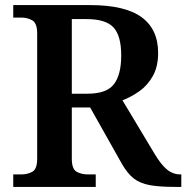

<svg xmlns="http://www.w3.org/2000/svg" viewBox="-20 -734 732 754"><path d="M32 0V-49H63Q88 -49 107 -59.5Q126 -70 126 -111V-602Q126 -643 107 -654Q88 -665 63 -665H32V-714H334Q471 -714 536 -666.5Q601 -619 601 -526Q601 -473 580.5 -436Q560 -399 527.5 -376Q495 -353 461 -340L587 -130Q612 -88 635.5 -68.5Q659 -49 689 -49H692V0H667Q606 0 568 -7Q530 -14 505.5 -33Q481 -52 459 -90L334 -312H262V-111Q262 -70 281 -59.5Q300 -49 325 -49H356V0ZM323 -366Q399 -366 427.5 -403.5Q456 -441 456 -516Q456 -594 425.5 -626.5Q395 -659 321 -659H262V-366Z"/></svg>

Font: Noto Serif NP Hmong SemiBold
Style: Regular
Weight: 600
Designer: Dalton Maag Ltd
Foundry: Dalton Maag Ltd
Version: Version 1.001; ttfautohint (v1.8.4.7-5d5b)